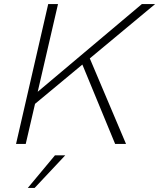

<svg xmlns="http://www.w3.org/2000/svg" viewBox="-20 -710 785 947"><path d="M745.1 -689.9 422.9 -421.9 601.6 0H547.9L386.2 -391.6L152.8 -197.8L106.9 0H59.1L217.8 -689.9H266.1L166 -257.3L679.7 -689.9ZM117.2 216.8 251 56.2H301.8L150.9 216.8Z"/></svg>

Font: HK Grotesk Light Legacy Italic
Style: Regular
Weight: 300
Italic angle: -13°
Designer: Alfredo Marco Pradil
Foundry: Hanken Design Co.
Version: Version 2.022;PS 002.022;hotconv 1.0.88;makeotf.lib2.5.64775